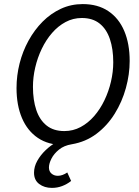

<svg xmlns="http://www.w3.org/2000/svg" viewBox="-20 -688 673 927"><path d="M230.8 219.2Q194.3 219.2 169.3 200.4Q144.3 181.7 144.3 145.8Q144.3 116.6 160 88.5Q175.7 60.5 200.2 37.1Q224.7 13.7 250.8 -0.7L286.5 12Q213.4 12 162.9 -22.1Q112.4 -56.2 86.1 -118Q59.8 -179.8 59.8 -262.7Q59.8 -323.1 74.6 -381.8Q89.5 -440.4 117.9 -492.1Q146.3 -543.7 185.6 -583.3Q224.9 -622.8 273.9 -645.6Q322.9 -668.3 379.4 -668.3Q452.5 -668.3 503.1 -634.2Q553.8 -600.2 580 -538.3Q606.1 -476.5 606.1 -393.6Q606.1 -329.2 587.8 -262.9Q569.6 -196.6 533.9 -139.1Q498.1 -81.5 446.1 -42.2Q394.1 -2.9 326.6 8.5Q289 14.5 264.6 34.5Q240.1 54.5 228.2 78.3Q216.3 102 216.3 120.7Q216.3 139.4 228.7 150.1Q241.1 160.8 259.1 160.8Q281.4 160.8 304.8 144.7L323.4 185.7Q303.2 201.7 279.8 210.4Q256.4 219.2 230.8 219.2ZM290.7 -55.2Q332.9 -55.2 369.2 -74.6Q405.5 -94 434.6 -127.5Q463.7 -161 484.3 -204Q504.9 -247 515.8 -294.1Q526.8 -341.1 526.8 -387.4Q526.8 -451.4 510.5 -499.6Q494.3 -547.8 460.8 -574.4Q427.3 -601.1 375.2 -601.1Q332.9 -601.1 296.7 -581.7Q260.4 -562.3 231.3 -528.8Q202.2 -495.3 181.6 -452.3Q161 -409.3 150.1 -362.2Q139.1 -315.2 139.1 -268.9Q139.1 -204.9 155.3 -156.7Q171.6 -108.5 205.1 -81.9Q238.6 -55.2 290.7 -55.2Z"/></svg>

Font: Source Sans 3 VF
Style: Italic
Weight: 200
Italic angle: -11°
Designer: Paul D. Hunt
Foundry: Adobe Systems Incorporated
Version: Version 3.042;hotconv 1.0.118;makeotfexe 2.5.65603